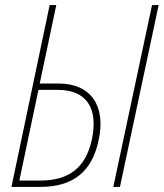

<svg xmlns="http://www.w3.org/2000/svg" viewBox="-20 -734 643 754"><path d="M25 0H138C266 0 341 -59 367 -182C398 -321 334 -406 211 -406H136L201 -714H175ZM425 0H451L603 -714H577ZM56 -25 131 -381H208C317 -381 367 -312 341 -187C317 -76 252 -25 138 -25Z"/></svg>

Font: Noto Sans Condensed Thin
Style: Italic
Weight: 100
Width: 3
Italic angle: -12°
Designer: Monotype Design Team
Foundry: Monotype Imaging Inc.
Version: Version 2.013